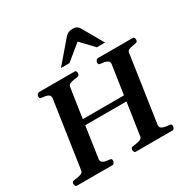

<svg xmlns="http://www.w3.org/2000/svg" viewBox="-206 -1143 1307 1330"><g transform="rotate(-30 447.0 -478.0)"><path d="M31.7 0Q23.4 0 20.3 -9.3Q17.1 -18.6 17.1 -24.4Q17.1 -32.2 21.5 -37.1Q25.9 -42 36.1 -43Q61 -44.9 84.2 -51.5Q107.4 -58.1 110.4 -74.2L189.9 -611.8Q189.9 -628.4 179.4 -636Q168.9 -643.6 153.8 -646Q138.7 -648.4 124 -649.9Q114.3 -650.9 111.6 -655.3Q108.9 -659.7 108.9 -668.9Q108.9 -677.2 115.2 -685.1Q121.6 -692.9 129.4 -692.9H415.5Q422.9 -692.9 425.8 -685.1Q428.7 -677.2 428.2 -671.4Q427.7 -652.3 409.7 -649.9Q385.7 -647.9 361.1 -641.4Q336.4 -634.8 334 -618.7L297.9 -378.9H627.4L662.1 -610.8Q662.1 -627.9 651.4 -635.5Q640.6 -643.1 625 -645.8Q609.4 -648.4 594.7 -649.9Q585 -650.9 582.3 -654.8Q579.6 -658.7 579.6 -668Q579.6 -676.8 585.9 -684.8Q592.3 -692.9 600.1 -692.9H880.4Q887.7 -692.9 890.6 -685.1Q893.6 -677.2 893.6 -670.9Q893.1 -651.9 874.5 -649.9Q853 -647.9 830.6 -641.4Q808.1 -634.8 805.7 -618.7L726.6 -82Q726.6 -64.9 738.8 -57.4Q751 -49.8 768.3 -47.4Q785.6 -44.9 800.3 -43Q810.1 -42 812.7 -37.6Q815.4 -33.2 814.9 -24.9Q814.9 -16.1 809.8 -8.1Q804.7 0 796.4 0H502Q494.1 0 490.7 -9.3Q487.3 -18.6 487.8 -24.4Q488.8 -32.2 492.7 -37.4Q496.6 -42.5 506.8 -43Q530.8 -44.9 555.4 -51.5Q580.1 -58.1 582.5 -74.2L621.1 -334H291.5L254.4 -81.5Q254.4 -64.9 265.4 -57.1Q276.4 -49.3 292.2 -46.9Q308.1 -44.4 321.3 -43Q331.1 -42 333.7 -37.6Q336.4 -33.2 335.9 -24.9Q335.9 -16.6 330.8 -8.3Q325.7 0 317.4 0ZM344.2 -761.2 489.7 -931.2Q499.5 -941.9 513.2 -949Q526.9 -956.1 549.8 -956.1Q572.8 -956.1 584.5 -947.3Q596.2 -938.5 602.5 -926.8L696.8 -761.2H631.3L535.6 -862.3L412.1 -761.2Z"/></g></svg>

Font: Gelasio SemiBold
Style: Italic
Weight: 600
Italic angle: -8.5°
Designer: Eben Sorkin
Foundry: Eben Sorkin
Version: Version 1.008